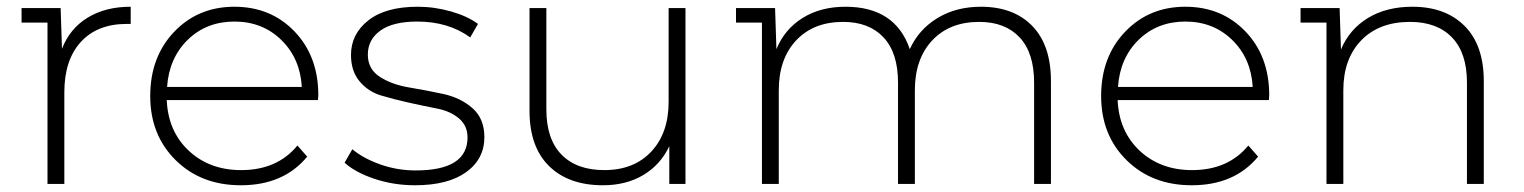

<svg xmlns="http://www.w3.org/2000/svg" viewBox="-20 -546 4525 570"><path d="M164 -401Q187 -461 240 -493.5Q293 -526 368 -526V-475H356Q269 -475 220 -421.5Q171 -368 171 -272V0H121V-479H44V-522H160Z M925 -263Q925 -261 924.5 -256.5Q924 -252 924 -249H475Q479 -156 540.5 -98.5Q602 -41 696 -41Q803 -41 863 -114L892 -81Q822 4 695 4Q577 4 501.5 -70.5Q426 -145 426 -261Q426 -377 497 -451.5Q568 -526 676 -526Q784 -526 854.5 -452.5Q925 -379 925 -263ZM476 -288H876Q871 -373 815 -427.5Q759 -482 676 -482Q593 -482 537.5 -428Q482 -374 476 -288Z M1212 4Q1149 4 1092 -15Q1035 -34 1003 -63L1026 -103Q1058 -76 1108.5 -58Q1159 -40 1214 -40Q1368 -40 1368 -138Q1368 -173 1342.5 -194.5Q1317 -216 1278.5 -223.5Q1240 -231 1195 -241Q1150 -251 1111.5 -262.5Q1073 -274 1047.5 -304.5Q1022 -335 1022 -383Q1022 -445 1073.5 -485.5Q1125 -526 1220 -526Q1270 -526 1319 -512Q1368 -498 1399 -475L1376 -435Q1311 -482 1219 -482Q1146 -482 1109 -455Q1072 -428 1072 -384Q1072 -341 1107.5 -318Q1143 -295 1194 -286.5Q1245 -278 1296 -267Q1347 -256 1382.5 -225Q1418 -194 1418 -139Q1418 -74 1364 -35Q1310 4 1212 4Z M1965 -522H2015V0H1967V-112Q1941 -57 1890 -26.5Q1839 4 1770 4Q1668 4 1610 -53Q1552 -110 1552 -217V-522H1602V-221Q1602 -133 1647 -87Q1692 -41 1774 -41Q1862 -41 1913.5 -96Q1965 -151 1965 -244Z M2892 -526Q2989 -526 3044.5 -469Q3100 -412 3100 -305V0H3050V-301Q3050 -389 3007 -435Q2964 -481 2887 -481Q2799 -481 2747.5 -426Q2696 -371 2696 -278V0H2646V-301Q2646 -389 2603 -435Q2560 -481 2483 -481Q2395 -481 2343.5 -426Q2292 -371 2292 -278V0H2242V-479H2165V-522H2281L2285 -400Q2309 -459 2362.5 -492.5Q2416 -526 2490 -526Q2638 -526 2681 -400Q2707 -458 2762.5 -492Q2818 -526 2892 -526Z M3748 -263Q3748 -261 3747.5 -256.5Q3747 -252 3747 -249H3298Q3302 -156 3363.5 -98.5Q3425 -41 3519 -41Q3626 -41 3686 -114L3715 -81Q3645 4 3518 4Q3400 4 3324.5 -70.5Q3249 -145 3249 -261Q3249 -377 3320 -451.5Q3391 -526 3499 -526Q3607 -526 3677.5 -452.5Q3748 -379 3748 -263ZM3299 -288H3699Q3694 -373 3638 -427.5Q3582 -482 3499 -482Q3416 -482 3360.5 -428Q3305 -374 3299 -288Z M4173 -526Q4271 -526 4328 -469Q4385 -412 4385 -305V0H4335V-301Q4335 -389 4290.5 -435Q4246 -481 4166 -481Q4074 -481 4021 -426Q3968 -371 3968 -278V0H3918V-479H3841V-522H3957L3961 -399Q3986 -459 4041 -492.5Q4096 -526 4173 -526Z"/></svg>

Font: mBank Light
Style: Regular
Weight: 300
Designer: Julieta Ulanovsky
Foundry: Julieta Ulanovsky
Version: Version 7.200;PS 007.200;hotconv 1.0.88;makeotf.lib2.5.64775